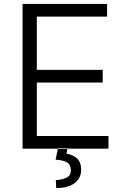

<svg xmlns="http://www.w3.org/2000/svg" viewBox="-20 -749 633 970"><path d="M521 -729V-665H166V-396H499V-332H166V-62H528V2H94V-729ZM318 71Q338 83 338 111Q338 138 317 148Q295 159 262 161L264 201Q324 201 357 176Q390 151 390 109Q390 71 369 51Q348 33 316 27L321 -1H273L261 58Q296 59 318 71Z"/></svg>

Font: Sinter Normal
Style: Regular
Weight: 350
Foundry: Adobe & rsms
Version: Version 1.000